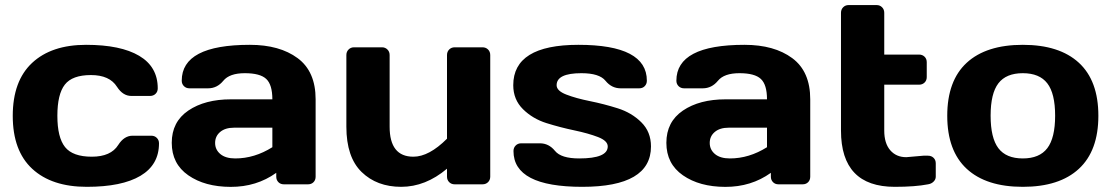

<svg xmlns="http://www.w3.org/2000/svg" viewBox="-20 -720 4340 750"><path d="M596.2 -375Q596.2 -361.8 587.6 -353.5Q579.1 -345.2 565.9 -345.2H493.2Q460 -345.2 437 -380.9Q408.2 -426.8 335.2 -426.8Q262.2 -426.8 233.2 -389.4Q204.1 -352.1 204.1 -267.6Q204.1 -183.1 234.1 -145.5Q264.2 -107.9 338.6 -107.9Q413.1 -107.9 441.9 -153.8Q464.8 -189.9 498 -189.9H570.8Q584 -189.9 592.5 -181.4Q601.1 -172.9 601.1 -160.2Q601.1 -76.2 528.6 -33.2Q456.1 9.8 319.1 9.8Q182.1 9.8 106 -60.5Q29.8 -130.9 29.8 -267.3Q29.8 -403.8 105.5 -474.4Q181.2 -544.9 316.2 -544.9Q451.2 -544.9 523.7 -502Q596.2 -459 596.2 -375Z M882.3 -332H1043.9Q1043.9 -389.2 1020 -411.6Q996.1 -434.1 936.3 -434.1Q876.5 -434.1 852.3 -404.5Q828.1 -375 793 -375H720.2Q707 -375 698.5 -383.5Q689.9 -392.1 689.9 -404.8Q689.9 -544.9 956.1 -544.9Q1072.3 -544.9 1142.6 -492.9Q1212.9 -440.9 1212.9 -332V-29.8Q1212.9 -16.6 1204.6 -8.3Q1196.3 0 1183.1 0H1088.9Q1075.7 0 1067.4 -8.5Q1059.1 -17.1 1059.1 -29.8V-44.9Q981.9 10.3 881.1 10Q780.3 9.8 715.6 -35.2Q650.9 -80.1 650.9 -162.1Q650.9 -244.1 715.6 -288.1Q780.3 -332 882.3 -332ZM898.9 -101.1Q974.1 -101.1 1043.9 -145V-221.2H894Q859.9 -221.2 840.1 -204.6Q820.3 -188 820.3 -161.6Q820.3 -135.3 840.8 -118.2Q861.3 -101.1 898.9 -101.1Z M1333 -225.1V-504.9Q1333 -518.1 1341.6 -526.6Q1350.1 -535.2 1362.8 -535.2H1472.2Q1484.9 -535.2 1493.4 -526.6Q1502 -518.1 1502 -504.9V-225.1Q1502 -107.9 1594.7 -107.9Q1655.8 -107.9 1726.1 -178.2V-504.9Q1726.1 -518.1 1734.6 -526.6Q1743.2 -535.2 1755.9 -535.2H1864.7Q1877.9 -535.2 1886.5 -526.6Q1895 -518.1 1895 -504.9V-29.8Q1895 -17.1 1886.5 -8.5Q1877.9 0 1864.7 0H1755.9Q1743.2 0 1734.6 -8.5Q1726.1 -17.1 1726.1 -29.8V-61Q1642.1 9.8 1547.1 9.8Q1452.1 9.8 1392.6 -48.1Q1333 -106 1333 -225.1Z M1984.9 -387.2Q1984.9 -544.9 2239.3 -544.9Q2506.8 -544.9 2506.8 -404.8Q2506.8 -392.1 2498.5 -383.5Q2490.2 -375 2477.1 -375H2404.3Q2369.1 -375 2345.2 -404.5Q2321.3 -434.1 2251 -434.1Q2154.3 -434.1 2154.3 -387.2Q2154.3 -365.2 2192.1 -350.6Q2230 -335.9 2284.4 -325Q2338.9 -314 2393.1 -296.9Q2447.3 -279.8 2485.1 -242.4Q2522.9 -205.1 2522.9 -147.9Q2522.9 9.8 2254.4 9.8Q1985.8 9.8 1985.8 -129.9Q1985.8 -143.1 1994.4 -151.6Q2002.9 -160.2 2016.1 -160.2H2088.9Q2124 -160.2 2147.9 -130.6Q2171.9 -101.1 2242.2 -101.1Q2354 -101.1 2354 -147.9Q2354 -169.9 2316.2 -184.6Q2278.3 -199.2 2223.6 -210.7Q2168.9 -222.2 2115 -239Q2061 -255.9 2022.9 -293.5Q1984.9 -331.1 1984.9 -387.2Z M2814.5 -332H2976.1Q2976.1 -389.2 2952.1 -411.6Q2928.2 -434.1 2868.4 -434.1Q2808.6 -434.1 2784.4 -404.5Q2760.3 -375 2725.1 -375H2652.3Q2639.2 -375 2630.6 -383.5Q2622.1 -392.1 2622.1 -404.8Q2622.1 -544.9 2888.2 -544.9Q3004.4 -544.9 3074.7 -492.9Q3145 -440.9 3145 -332V-29.8Q3145 -16.6 3136.7 -8.3Q3128.4 0 3115.2 0H3021Q3007.8 0 2999.5 -8.5Q2991.2 -17.1 2991.2 -29.8V-44.9Q2914.1 10.3 2813.2 10Q2712.4 9.8 2647.7 -35.2Q2583 -80.1 2583 -162.1Q2583 -244.1 2647.7 -288.1Q2712.4 -332 2814.5 -332ZM2831.1 -101.1Q2906.2 -101.1 2976.1 -145V-221.2H2826.2Q2792 -221.2 2772.2 -204.6Q2752.4 -188 2752.4 -161.6Q2752.4 -135.3 2772.9 -118.2Q2793.5 -101.1 2831.1 -101.1Z M3520 -106 3586.9 -111.8H3605Q3618.2 -111.8 3626.7 -103.5Q3635.3 -95.2 3635.3 -82V-29.8Q3635.3 -19 3626.7 -10.5Q3618.2 -2 3605 0Q3555.2 9.8 3475.1 9.8Q3265.1 9.8 3265.1 -210V-669.9Q3265.1 -683.1 3273.7 -691.7Q3282.2 -700.2 3294.9 -700.2H3404.3Q3417 -700.2 3425.5 -691.7Q3434.1 -683.1 3434.1 -669.9V-506.8H3570.3Q3583 -506.8 3591.6 -498.5Q3600.1 -490.2 3600.1 -477.1V-418.9Q3600.1 -405.8 3591.6 -397.5Q3583 -389.2 3570.3 -389.2H3434.1V-210Q3434.1 -160.2 3457.5 -133.1Q3481 -106 3520 -106Z M3756.3 -60.5Q3680.2 -130.9 3680.2 -267.8Q3680.2 -404.8 3756.3 -474.9Q3832.5 -544.9 3975.3 -544.9Q4118.2 -544.9 4194.3 -474.9Q4270.5 -404.8 4270.5 -267.8Q4270.5 -130.9 4194.3 -60.5Q4118.2 9.8 3975.3 9.8Q3832.5 9.8 3756.3 -60.5ZM3879.9 -394.5Q3849.6 -355 3849.6 -268.1Q3849.6 -181.2 3879.9 -141.1Q3910.2 -101.1 3975.3 -101.1Q4040.5 -101.1 4071 -141.1Q4101.6 -181.2 4101.6 -268.1Q4101.6 -355 4071 -394.5Q4040.5 -434.1 3975.3 -434.1Q3910.2 -434.1 3879.9 -394.5Z"/></svg>

Font: Days One
Style: Regular
Weight: 400
Designer: Alexander Kalachev, Alexey Maslov, Jovanny Lemonad
Foundry: Alexander Kalachev, Alexey Maslov, Jovanny Lemonad
Version: Version 1.002